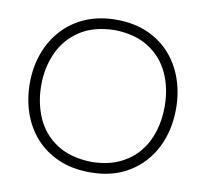

<svg xmlns="http://www.w3.org/2000/svg" viewBox="-82 -836 1005 937"><g transform="rotate(10 420.0 -368.0)"><path d="M421.9 -41Q315.4 -43.5 247.3 -88.4Q179.2 -133.3 147 -206.8Q114.7 -280.3 114.7 -367.7Q114.7 -455.1 147.9 -528.6Q181.2 -602.1 249.3 -647.2Q317.4 -692.4 421.9 -694.3Q522.9 -692.4 590.6 -649.4Q658.2 -606.4 692.1 -533.4Q726.1 -460.4 726.1 -367.7Q726.1 -303.7 708.5 -245.6Q690.9 -187.5 653.8 -142.1Q616.7 -96.7 559.3 -69.6Q502 -42.5 421.9 -41ZM423.8 10.3Q534.7 10.3 615.2 -39.1Q695.8 -88.4 739.3 -174.1Q782.7 -259.8 782.7 -367.7Q782.7 -446.3 758.8 -514.9Q734.9 -583.5 688.7 -635.3Q642.6 -687 575.2 -716.3Q507.8 -745.6 421.4 -745.6Q336.4 -745.6 269.3 -716.8Q202.1 -688 155 -636.5Q107.9 -585 83 -516.4Q58.1 -447.8 58.1 -367.7Q58.1 -291 81.3 -222.7Q104.5 -154.3 150.6 -102.1Q196.8 -49.8 265.1 -19.8Q333.5 10.3 423.8 10.3Z"/></g></svg>

Font: Pinar-VF
Style: Regular
Weight: 300
Designer: Amin Abedi
Version: Version 3.0